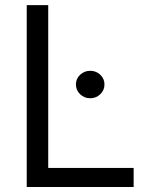

<svg xmlns="http://www.w3.org/2000/svg" viewBox="-20 -748 595 768"><path d="M86.9 0V-727.5H172.9V-76.2H514.6V0ZM340.8 -355Q317.4 -355 300.5 -371.1Q283.7 -387.2 283.7 -410.2Q283.7 -433.1 300.5 -449Q317.4 -464.8 340.8 -464.8Q364.3 -464.8 381.1 -449Q397.9 -433.1 397.9 -410.2Q397.9 -387.2 381.1 -371.1Q364.3 -355 340.8 -355Z"/></svg>

Font: V-Inter
Style: Regular-375
Weight: 375
Designer: Rasmus Andersson
Foundry: rsms
Version: Version 4.000;git-4146feb